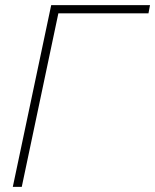

<svg xmlns="http://www.w3.org/2000/svg" viewBox="-20 -730 606 750"><path d="M30 0 180 -710H566L560 -678H208L65 0Z"/></svg>

Font: Raleway ExtraLight
Style: Italic
Weight: 200
Italic angle: -12°
Designer: Matt McInerney, Pablo Impallari, Rodrigo Fuenzalida
Foundry: Matt McInerney, Pablo Impallari, Rodrigo Fuenzalida
Version: Version 4.026